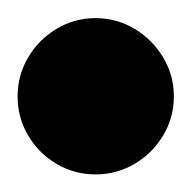

<svg xmlns="http://www.w3.org/2000/svg" viewBox="-57 -248 215 215"><path d="M-37.3 -140Q-37.3 -116.3 -25.5 -96.3Q-13.7 -76.3 6.3 -64.5Q26.3 -52.7 50 -52.7Q73.7 -52.7 93.7 -64.5Q113.7 -76.3 125.7 -96.3Q137.7 -116.3 137.7 -140Q137.7 -163.7 125.7 -183.7Q113.7 -203.7 93.7 -215.7Q73.7 -227.7 50 -227.7Q26.3 -227.7 6.3 -215.7Q-13.7 -203.7 -25.5 -183.7Q-37.3 -163.7 -37.3 -140Z"/></svg>

Font: Linefont Thin
Style: Regular
Weight: 100
Monospace: yes
Version: Version 3.002;gftools[0.9.33]